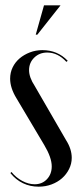

<svg xmlns="http://www.w3.org/2000/svg" viewBox="-20 -691 296 720"><path d="M229 -459Q197 -494 157 -494Q128 -494 108.5 -475Q89 -456 89 -428Q89 -401 110 -369L228 -165Q249 -132 249 -99Q249 -77 239 -57Q229 -37 212.5 -22.5Q196 -8 173.5 0.5Q151 9 125 9Q93 9 66 -4Q39 -17 19 -42L23 -46Q40 -25 63.5 -12.5Q87 0 110 0Q138 0 156 -19Q174 -38 174 -67Q174 -100 146 -147L42 -322Q18 -361 18 -396Q18 -419 27.5 -438.5Q37 -458 53.5 -472Q70 -486 92 -494.5Q114 -503 139 -503Q196 -503 234 -463ZM114 -561 145 -671H207L120 -561Z"/></svg>

Font: Moniqa SemBd Narrow Display
Style: Regular
Weight: 600
Width: 4
Designer: Rajesh Rajput
Foundry: Rajesh Rajput
Version: Version 1.000